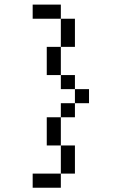

<svg xmlns="http://www.w3.org/2000/svg" viewBox="-20 -708 540 852"><path d="M375 -250V-312.5H312.5V-250H250V-187.5H187.5Q187.5 -187.5 187.5 -62.5H250Q250 -62.5 250 62.5H125V125H250V62.5H312.5Q312.5 62.5 312.5 -62.5H250Q250 -62.5 250 -187.5H312.5V-250ZM312.5 -312.5V-375H250V-312.5ZM250 -375Q250 -375 250 -500H187.5Q187.5 -500 187.5 -375ZM250 -500H312.5Q312.5 -500 312.5 -625H250Q250 -625 250 -500ZM250 -625V-687.5H125V-625Z"/></svg>

Font: BFUnifontExMono
Style: Regular
Weight: 500
Version: Version 15.0.06